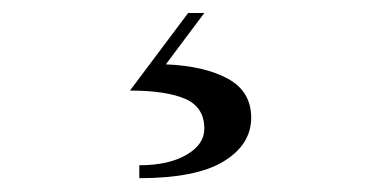

<svg xmlns="http://www.w3.org/2000/svg" viewBox="-20 -23 589 290"><path d="M288.6 171.4Q288.6 138.7 259.5 126.2Q230.5 113.8 176.3 113.8L264.2 -3.4H288.6L230.5 74.2Q289.1 76.7 324.2 95.9Q359.4 115.2 359.4 154.8Q359.4 195.3 317.9 220.7Q276.4 246.1 190.4 246.1V226.6Q234.4 226.6 261.5 210.9Q288.6 195.3 288.6 171.4Z"/></svg>

Font: Bodoni* 11pt
Style: Regular
Weight: 400
Version: Version 2.3